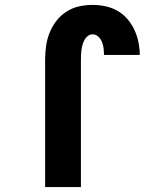

<svg xmlns="http://www.w3.org/2000/svg" viewBox="-20 -763 640 783"><path d="M164 0V-520Q164 -548 168 -576Q172 -604 182.5 -630Q193 -656 210 -678Q227 -700 251 -715.5Q275 -731 302.5 -737Q330 -743 358 -743Q384 -743 410 -737.5Q436 -732 459 -719Q482 -706 499.5 -685.5Q517 -665 528 -641.5Q539 -618 544.5 -591.5Q550 -565 550 -539H404Q404 -552 402.5 -565.5Q401 -579 396 -591.5Q391 -604 381 -613.5Q371 -623 358 -623Q347 -623 338.5 -616.5Q330 -610 325 -601Q320 -592 317 -582Q314 -572 312.5 -561.5Q311 -551 310.5 -540.5Q310 -530 310 -520V0Z"/></svg>

Font: Iosevka Custom Heavy Extended
Style: Regular
Weight: 900
Width: 7
Monospace: yes
Designer: Belleve Invis
Foundry: Belleve Invis
Version: Version 11.2.4; ttfautohint (v1.8.4)